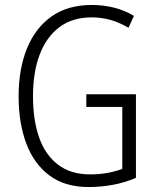

<svg xmlns="http://www.w3.org/2000/svg" viewBox="-20 -744 630 774"><path d="M328 -364H528V-27Q484 -8 435.5 1Q387 10 337 10Q242 10 179.5 -36.5Q117 -83 86 -165.5Q55 -248 55 -356Q55 -465 88.5 -548Q122 -631 187.5 -677.5Q253 -724 350 -724Q396 -724 438.5 -713.5Q481 -703 520 -680L498 -632Q461 -654 424 -664Q387 -674 350 -674Q272 -674 219.5 -634.5Q167 -595 140 -524Q113 -453 113 -356Q113 -261 137.5 -190.5Q162 -120 213.5 -80.5Q265 -41 343 -41Q381 -41 413.5 -47Q446 -53 473 -63V-313H328Z"/></svg>

Font: Noto Sans Khmer UI Condensed Light
Style: Regular
Weight: 300
Width: 3
Designer: Danh Hong and the Monotype Design Team
Foundry: Monotype Imaging Inc.
Version: Version 2.002; ttfautohint (v1.8.4.7-5d5b)